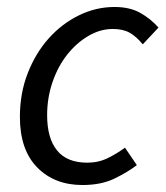

<svg xmlns="http://www.w3.org/2000/svg" viewBox="-20 -518 475 550"><path d="M216 12Q136 12 86.5 -38.5Q37 -89 37 -183Q37 -251 59.5 -308.5Q82 -366 119.5 -408Q157 -450 206 -474Q255 -498 308 -498Q352 -498 382 -481Q412 -464 434 -439L389 -391Q370 -414 351 -424.5Q332 -435 303 -435Q267 -435 233 -415Q199 -395 172.5 -361.5Q146 -328 130.5 -283Q115 -238 115 -188Q115 -122 143.5 -87Q172 -52 230 -52Q262 -52 288.5 -65Q315 -78 338 -95L372 -45Q346 -25 308 -6.5Q270 12 216 12Z"/></svg>

Font: TypoPRO Source Sans Pro
Style: Italic
Weight: 400
Italic angle: -11°
Designer: Paul D. Hunt
Foundry: Adobe Systems Incorporated
Version: Version 1.075;PS 2.000;hotconv 1.0.86;makeotf.lib2.5.63406